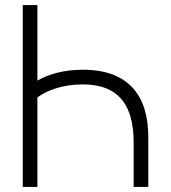

<svg xmlns="http://www.w3.org/2000/svg" viewBox="-20 -740 677 760"><path d="M308 -464C233.5 -464 173.5 -447 128 -421V-720H70V0H128V-354.5C165 -381.5 227.5 -406 307 -406C451.5 -406 509 -322 509 -176V0H567V-198C567 -352 497 -464 308 -464Z"/></svg>

Font: Hauora Light
Style: Regular
Weight: 300
Designer: Wayne Shih
Foundry: WCYS
Version: Version 1.001;hotconv 1.0.109;makeotfexe 2.5.65596